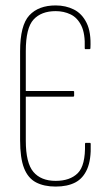

<svg xmlns="http://www.w3.org/2000/svg" viewBox="-20 -681 406 707"><path d="M185 6Q142 6 112.5 -9.5Q83 -25 68.5 -62Q54 -99 54 -165V-492Q54 -588 88 -624.5Q122 -661 185 -661Q222 -661 252 -646Q282 -631 299 -596.5Q316 -562 313 -504Q313 -500 309 -500H294Q292 -500 292 -504Q294 -557 279.5 -586.5Q265 -616 240 -628Q215 -640 185 -640Q132 -640 103.5 -609Q75 -578 75 -493V-346H249Q253 -346 253 -343V-329Q253 -325 249 -325H75V-163Q75 -81 103 -48Q131 -15 185 -15Q238 -15 266.5 -43.5Q295 -72 293 -151Q293 -155 296 -155H311Q314 -155 314 -151Q316 -93 301 -58.5Q286 -24 257 -9Q228 6 185 6Z"/></svg>

Font: Sofia Sans Extra Condensed Thin
Style: Regular
Weight: 250
Version: Version 4.100